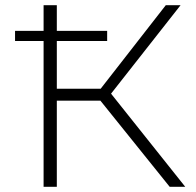

<svg xmlns="http://www.w3.org/2000/svg" viewBox="-20 -720 757 740"><path d="M634 0 367 -332H199V0H148V-562H38V-601H148V-700H199V-601H393V-562H199V-378H368L619 -700H676L408 -359L694 0Z"/></svg>

Font: mBank Light
Style: Regular
Weight: 300
Designer: Julieta Ulanovsky
Foundry: Julieta Ulanovsky
Version: Version 7.200;PS 007.200;hotconv 1.0.88;makeotf.lib2.5.64775